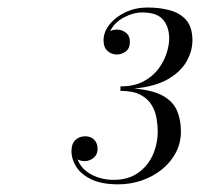

<svg xmlns="http://www.w3.org/2000/svg" viewBox="-20 -932 522 501"><path d="M452.1 -589Q452.1 -558.7 438.6 -533.3Q425.1 -508 402 -489.5Q378.9 -471.1 349.6 -461Q320.4 -451 288.6 -451Q246 -451 219 -463.7Q192 -476.5 179.2 -496.4Q166.5 -516.4 166.5 -538Q166.5 -556.6 176.5 -566.5Q186.6 -576.4 202.5 -576.4Q216.3 -576.4 225.4 -567.8Q234.6 -559.3 234.6 -543.1Q234.6 -528.7 224.2 -520.1Q213.9 -511.6 200.7 -511.6Q190.8 -511.6 182.4 -516.1Q191.4 -491.5 217.6 -477.1Q243.9 -462.7 276.6 -462.7Q314.4 -462.7 340 -480.7Q365.7 -498.7 378.6 -527.5Q391.5 -556.3 391.5 -589Q391.5 -605.8 388.3 -624.1Q385.2 -642.4 375.3 -658.6Q365.4 -674.8 346 -684.8Q326.7 -694.9 294.3 -694.9V-706.6Q330 -706.6 354.4 -719.6Q378.9 -732.7 393.6 -752.6Q408.3 -772.6 414.9 -793.7Q421.5 -814.9 421.5 -831.1Q421.5 -862 405.4 -880.7Q389.4 -899.5 351.6 -899.5Q327 -899.5 302.5 -886.1Q278.1 -872.8 267.6 -850.9Q276 -854.8 285 -854.8Q298.2 -854.8 308.5 -846.7Q318.9 -838.6 318.9 -823Q318.9 -805 307.5 -797.3Q296.1 -789.7 285 -789.7Q271.2 -789.7 260.7 -799Q250.2 -808.3 250.2 -826.9Q250.2 -848.5 265.8 -868.1Q281.4 -887.8 307.5 -900.1Q333.6 -912.4 365.1 -912.4Q398.4 -912.4 424.9 -904.7Q451.5 -897.1 466.8 -878.5Q482.1 -859.9 482.1 -826.6Q482.1 -799.3 467.2 -772.4Q452.4 -745.6 419.1 -725.9Q385.8 -706.3 330.3 -700.9Q379.8 -696.7 406 -681.5Q432.3 -666.4 442.2 -642.5Q452.1 -618.7 452.1 -589Z"/></svg>

Font: Bodoni* 11pt
Style: Italic
Weight: 400
Italic angle: -13°
Version: Version 2.3